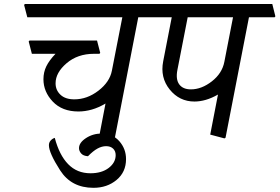

<svg xmlns="http://www.w3.org/2000/svg" viewBox="-20 -669 1370 941"><path d="M657.7 -584.5 543 5.9 537.6 9.3 467.8 -9.3 497.1 -161.6Q463.4 -141.6 430.2 -132.1Q397 -122.6 364.3 -122.6Q284.7 -122.6 238.8 -170.9Q192.9 -219.2 192.9 -280.8Q192.9 -314.9 207 -344Q221.2 -373 252 -405.3H136.2L120.6 -465.8L124.5 -470.2H455.6L471.2 -409.7L467.3 -405.3H440.4Q360.4 -405.3 306.4 -359.1Q252.4 -313 252.4 -260.7Q252.4 -227.1 276.4 -204.6Q300.3 -182.1 344.2 -182.1Q407.2 -182.1 462.4 -224.6Q517.6 -267.1 528.3 -322.3L579.6 -584.5H113.8L98.1 -645L102.1 -649.4H771.5L786.6 -588.9L783.2 -584.5Z M367.2 57.1Q367.2 30.3 401.4 7.8Q435.5 -14.6 479 -14.6Q531.2 -14.6 564.5 22.7Q597.7 60.1 597.7 110.8Q597.7 174.3 551.3 212.9Q504.9 251.5 438 251.5Q329.6 251.5 274.7 165.8Q219.7 80.1 219.7 42.5Q219.7 29.3 228.5 19.5Q237.3 9.8 248.5 6.8Q270.5 90.8 314 135.5Q357.4 180.2 423.3 180.2Q478.5 180.2 512.7 154.1Q546.9 127.9 546.9 91.3Q546.9 71.3 534.2 59.3Q521.5 47.4 500 47.4Q479.5 47.4 458.3 58.8Q437 70.3 411.1 96.7Q388.2 95.2 377.7 83Q367.2 70.8 367.2 57.1Z M1200.2 -584.5 1085.4 5.9 1080.1 9.3 1010.3 -9.3 1048.3 -205.6Q1017.6 -188 988.8 -179.7Q960 -171.4 933.1 -171.4Q859.4 -171.4 811.8 -230.2Q764.2 -289.1 779.8 -368.7L821.8 -584.5H758.8L743.2 -645L747.1 -649.4H1314.5L1329.6 -588.9L1326.2 -584.5ZM899.9 -584.5 849.6 -327.1Q840.3 -280.3 858.4 -255.6Q876.5 -231 915.5 -231Q967.8 -231 1018.3 -270.3Q1068.8 -309.6 1079.6 -366.2L1122.1 -584.5Z"/></svg>

Font: Sitara
Style: Italic
Weight: 400
Italic angle: -11°
Designer: Neelakash Kshetrimayum
Foundry: Neelakash Kshetrimayum
Version: Version 1.000;PS Version 1.000;PS 1.0;hotconv 1.;hotconv 1.0